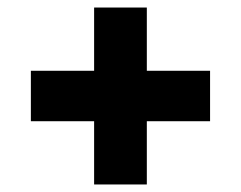

<svg xmlns="http://www.w3.org/2000/svg" viewBox="-20 -545 640 510"><path d="M62 -223V-357H230V-525H370V-357H538V-223H370V-55H230V-223Z"/></svg>

Font: Radio Canada
Style: Bold
Weight: 700
Designer: Charles Daoud, Etienne Aubert Bonn, Alexandre Saumier Demers, Jacques Le Bailly
Foundry: Radio-Canada
Version: Version 2.104; ttfautohint (v1.8.4.7-5d5b);gftools[0.9.28.de